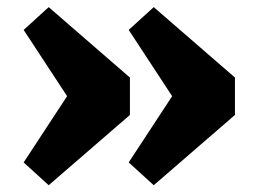

<svg xmlns="http://www.w3.org/2000/svg" viewBox="-20 -534 747 552"><path d="M190 -231.5 48 -448 120 -513.5 353.5 -311V-203.5L120 -1.5L48 -67L190 -283.5ZM492 -231.5 350 -448 422 -513.5 655.5 -311V-203.5L422 -1.5L350 -67L492 -283.5Z"/></svg>

Font: Newsreader 7pt
Style: Bold
Weight: 700
Designer: Hugues Gentile
Foundry: Production Type
Version: Version 1.003